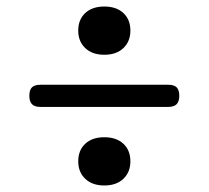

<svg xmlns="http://www.w3.org/2000/svg" viewBox="-20 -627 640 589"><path d="M496 -299H104Q86 -299 78 -307.5Q70 -316 70 -333Q70 -351 78 -359Q86 -367 104 -367H496Q514 -367 522 -359Q530 -351 530 -333Q530 -316 522 -307.5Q514 -299 496 -299ZM300 -459Q263 -459 241.5 -479.5Q220 -500 220 -533Q220 -567 241.5 -587Q263 -607 300 -607Q337 -607 358.5 -587Q380 -567 380 -533Q380 -500 358.5 -479.5Q337 -459 300 -459ZM300 -58Q263 -58 241.5 -78.5Q220 -99 220 -132Q220 -166 241.5 -186Q263 -206 300 -206Q337 -206 358.5 -186Q380 -166 380 -132Q380 -99 358.5 -78.5Q337 -58 300 -58Z"/></svg>

Font: Maple Mono NL Light
Style: Regular
Weight: 300
Monospace: yes
Designer: subframe7536
Version: Version 7.000